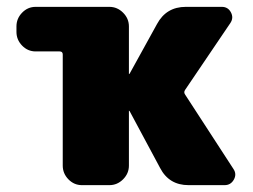

<svg xmlns="http://www.w3.org/2000/svg" viewBox="-20 -540 739 560"><path d="M520 -264 661 -47Q671 -32 662 -16Q653 0 635 0H530Q473 0 447 -50L358 -216Q357 -217 356 -217V-216V-57Q356 -34 339 -17Q322 0 299 0H219Q196 0 179.5 -17Q163 -34 163 -57V-381Q163 -390 154 -390H84Q61 -390 44.5 -407Q28 -424 28 -447V-463Q28 -486 44.5 -503Q61 -520 84 -520H299Q322 -520 339 -503Q356 -486 356 -463V-325V-324L358 -325L438 -470Q465 -520 522 -520H627Q645 -520 653.5 -504Q662 -488 652 -473L520 -278Q515 -271 520 -264Z"/></svg>

Font: Rounded Mplus 1c Black
Style: Regular
Weight: 900
Version: Version 1.059.20150529